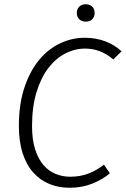

<svg xmlns="http://www.w3.org/2000/svg" viewBox="-20 -874 593 905"><path d="M514 -594Q480 -622 448 -633.5Q416 -645 381 -645Q333 -645 288 -622Q243 -599 208 -553.5Q173 -508 152 -439Q131 -370 131 -279Q131 -216 145.5 -170.5Q160 -125 184.5 -96.5Q209 -68 241.5 -54.5Q274 -41 311 -41Q358 -41 397 -56Q436 -71 470 -98L498 -57Q463 -28 415 -8.5Q367 11 308 11Q257 11 213.5 -6.5Q170 -24 137.5 -60Q105 -96 87 -151Q69 -206 69 -281Q69 -383 95 -461Q121 -539 164 -591Q207 -643 263 -669.5Q319 -696 379 -696Q433 -696 477 -679Q521 -662 553 -632ZM342 -813Q342 -831 353.5 -842.5Q365 -854 384 -854Q404 -854 415 -842.5Q426 -831 426 -813Q426 -795 415 -783.5Q404 -772 384 -772Q365 -772 353.5 -783.5Q342 -795 342 -813Z"/></svg>

Font: Glekhifnjqigglhiwekvrgaqftz
Style: Regular
Weight: 300
Italic angle: -8°
Designer: Carrois Corporate & Edenspiekermann
Foundry: Carrois Corporate GbR & Edenspiekermann AG
Version: Version 2.001